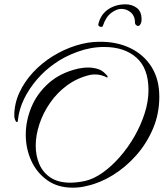

<svg xmlns="http://www.w3.org/2000/svg" viewBox="-20 -795 756 887"><path d="M316 72Q246 72 197.5 37Q149 2 124 -53.5Q99 -109 99 -173Q99 -237 125 -300Q151 -363 205 -411Q259 -459 341 -478Q352 -480 363 -481.5Q374 -483 387 -483Q409 -483 430 -477Q451 -471 466 -455Q477 -445 477 -441Q477 -437 475 -437Q472 -437 467.5 -440Q463 -443 458 -444Q440 -451 418 -451Q412 -451 406.5 -450.5Q401 -450 396 -449Q337 -435 290.5 -401Q244 -367 211.5 -320Q179 -273 162 -221.5Q145 -170 145 -122Q145 -75 162 -36Q179 3 214.5 26Q250 49 305 49Q320 49 337 47Q354 45 373 41Q413 32 454.5 2.5Q496 -27 534 -70.5Q572 -114 601.5 -165.5Q631 -217 648.5 -272Q666 -327 666 -379Q666 -479 610.5 -528.5Q555 -578 461 -578Q399 -578 337.5 -555.5Q276 -533 232 -501Q187 -470 150.5 -427.5Q114 -385 91 -337.5Q68 -290 63 -242Q63 -231 58 -231Q54 -231 50 -240.5Q46 -250 46 -260Q46 -316 69.5 -367Q93 -418 133 -461Q173 -504 224 -535.5Q275 -567 330.5 -584.5Q386 -602 439 -602Q519 -603 581.5 -573Q644 -543 680 -486Q716 -429 716 -348Q716 -269 686.5 -200Q657 -131 608.5 -76.5Q560 -22 501.5 14Q443 50 385 63Q366 68 349.5 70Q333 72 316 72ZM560 -775Q590 -775 612 -758.5Q634 -742 634 -706Q634 -692 629 -683.5Q624 -675 618 -675Q614 -675 609 -679Q604 -683 604 -687Q604 -720 585 -737Q566 -754 540 -754Q519 -754 494 -735.5Q469 -717 455 -675Q455 -671 448 -671Q434 -671 434 -682Q444 -727 478.5 -751Q513 -775 560 -775Z"/></svg>

Font: Allura
Style: Regular
Weight: 400
Designer: Robert E. Leuschke
Foundry: Robert E. Leuschke
Version: Version 1.110